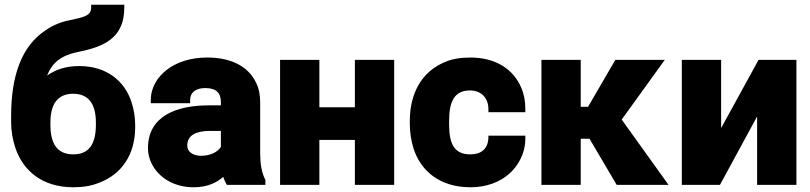

<svg xmlns="http://www.w3.org/2000/svg" viewBox="-20 -781 3423 811"><path d="M27 -265C27 -226 34 -189 45 -156C78 -59 159 10 290 10C331 10 368 4 401 -10C492 -45 551 -126 551 -244V-253C551 -288 545 -321 535 -351C507 -437 432 -502 315 -502C258 -502 215 -487 179 -462C200 -516 239 -547 307 -561C412 -582 505 -616 505 -748V-761H365V-748C365 -711 323 -707 276 -696C239 -689 204 -675 174 -654C69 -586 27 -457 27 -291ZM193 -254V-264C193 -338 221 -385 289 -385C357 -385 385 -338 385 -264V-254C385 -177 359 -129 290 -129C219 -129 193 -177 193 -254Z M605 -155C605 -131 611 -109 621 -89C650 -32 713 10 798 10C852 10 893 -7 923 -34C926 -23 933 -10 938 0H1101V-22L1099 -25C1085 -54 1079 -88 1079 -134V-348C1079 -379 1074 -407 1062 -431C1029 -501 956 -538 855 -538C784 -538 725 -518 683 -485C649 -458 617 -416 617 -358V-345H783V-358C783 -391 807 -409 847 -409C893 -409 913 -389 913 -350V-336H862C727 -336 605 -292 605 -155ZM771 -166C771 -210 808 -228 867 -228H913V-160C899 -139 869 -123 829 -123C795 -123 771 -140 771 -166Z M1163 0H1329V-190H1479V0H1645V-528H1479V-328H1329V-528H1163Z M1711 -257C1711 -221 1717 -185 1727 -153C1758 -58 1838 10 1968 10C2036 10 2093 -13 2131 -47C2167 -79 2199 -131 2199 -196V-208H2043V-196C2040 -153 2014 -129 1966 -129C1893 -129 1877 -182 1877 -258V-270C1877 -345 1895 -399 1965 -399C2012 -399 2043 -368 2043 -320V-307H2199V-320C2199 -353 2194 -382 2182 -410C2149 -488 2075 -538 1967 -538C1925 -538 1887 -532 1855 -517C1764 -478 1711 -390 1711 -270Z M2267 0H2433V-195H2470L2585 0H2804L2606 -276L2788 -528H2579L2464 -330H2433V-528H2267Z M2860 0H3021L3178 -289V0H3344V-528H3184L3026 -240V-528H2860Z"/></svg>

Font: Asimov Pro
Style: Ult
Weight: 900
Designer: Google
Version: Version 2.000980; 2014